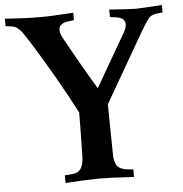

<svg xmlns="http://www.w3.org/2000/svg" viewBox="-57 -784 795 836"><g transform="rotate(-5 340.0 -366.5)"><path d="M371.6 -397.5 506.3 -630.4Q517.1 -649.4 517.1 -665.5Q517.1 -673.3 513.4 -679.4Q509.8 -685.5 504.9 -689Q500 -692.4 491.7 -694.8Q483.4 -697.3 477.8 -698Q472.2 -698.7 462.9 -699.7Q453.6 -700.7 451.2 -701.2V-733.9Q545.4 -727.5 565.9 -727.5Q586.9 -727.5 681.2 -733.9V-701.7L650.9 -697.8Q629.4 -694.8 616.7 -678.2L617.2 -678.7Q606.4 -665 580.6 -620.6Q557.6 -580.1 498.8 -479Q439.9 -377.9 409.2 -323.7Q409.7 -289.6 410.6 -215.3Q411.6 -141.1 412.1 -106.9Q412.1 -96.7 413.1 -88.1Q414.1 -79.6 416.5 -72.8Q418.9 -65.9 420.7 -60.8Q422.4 -55.7 427 -51.8Q431.6 -47.9 434.3 -45.2Q437 -42.5 444.1 -40.3Q451.2 -38.1 454.3 -36.9Q457.5 -35.6 466.8 -34.4Q476.1 -33.2 480 -33Q483.9 -32.7 495.1 -31.7V1.5Q391.6 -4.9 345.2 -4.9Q299.3 -4.9 195.8 1.5V-31.7L233.9 -35.2H233.4Q277.3 -39.1 278.8 -106.9Q279.8 -142.6 280.8 -215.3Q281.7 -288.1 281.7 -298.8L284.2 -294.4Q201.7 -453.1 97.7 -620.1Q87.4 -636.2 79.8 -647.5Q72.3 -658.7 66.4 -667.2Q60.5 -675.8 54 -681.2Q47.4 -686.5 44.2 -689.7Q41 -692.9 33.7 -694.8Q26.4 -696.8 23.4 -697.5Q20.5 -698.2 10.3 -699.5Q0 -700.7 -4.9 -701.2V-733.9Q89.4 -727.5 144.5 -727.5Q199.7 -727.5 293.9 -733.9V-701.7L263.7 -697.8Q249.5 -695.8 238.5 -687.7Q227.5 -679.7 227.5 -665Q227.5 -648.4 237.8 -630.4Q319.8 -481.4 371.6 -397.5Z"/></g></svg>

Font: Flanker
Style: Bold
Weight: 700
Designer: Flanker
Foundry: Flanker
Version: Version 2.021